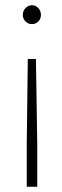

<svg xmlns="http://www.w3.org/2000/svg" viewBox="-20 -548 236 732"><path d="M67 -491Q67 -507 77.5 -517.5Q88 -528 102 -528Q116 -528 126 -517.5Q136 -507 136 -491Q136 -476 126 -466Q116 -456 102 -456Q88 -456 77.5 -466Q67 -476 67 -491ZM122 164H82V0L86 -323H117L122 0Z"/></svg>

Font: TypoPRO Montserrat Alternates
Style: Regular
Weight: 275
Designer: Julieta Ulanovsky
Foundry: Julieta Ulanovsky
Version: Version 6.001